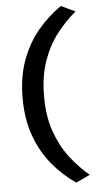

<svg xmlns="http://www.w3.org/2000/svg" viewBox="-60 -809 515 972"><g transform="rotate(-5 197.5 -323.0)"><path d="M287.5 125Q220 79 167.2 14.8Q114.5 -49.5 84.2 -133.5Q54 -217.5 54 -323.5Q54 -430.5 84.2 -514.2Q114.5 -598 167.2 -662Q220 -726 287.5 -772.5L359 -738.5Q307.5 -696 262.8 -638.5Q218 -581 190.5 -503.5Q163 -426 163 -323.5Q163 -221.5 190.5 -144Q218 -66.5 262.8 -8.8Q307.5 49 359 91.5Z"/></g></svg>

Font: Heraclito Medium
Style: Regular
Weight: 500
Designer: Kostas Bartsokas (font) & Cristiano Sobral (main changes)
Foundry: Kostas Bartsokas (font) & Cristiano Sobral (main changes)
Version: Version 1.00;July 8, 2020;FontCreator 13.0.0.2655 64-bit